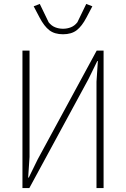

<svg xmlns="http://www.w3.org/2000/svg" viewBox="-20 -955 640 975"><path d="M94 -698H130V-158L123 -53H126L171 -145L471 -698H506V0H470V-540L477 -645H474L429 -553L129 0H94ZM300 -781Q257 -781 230.5 -801.5Q204 -822 181 -866L151 -923L182 -935L227 -842Q241 -824 260 -816.5Q279 -809 300 -809Q321 -809 340 -816.5Q359 -824 373 -842L418 -935L449 -923L419 -866Q396 -822 369.5 -801.5Q343 -781 300 -781Z"/></svg>

Font: IBM Plex Mono ExtLt
Style: Regular
Weight: 200
Monospace: yes
Designer: Mike Abbink, Paul van der Laan, Pieter van Rosmalen
Foundry: Bold Monday
Version: Version 2.3